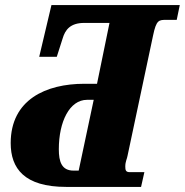

<svg xmlns="http://www.w3.org/2000/svg" viewBox="-20 -734 726 754"><path d="M240 0H534L547 -58H489C474 -58 472 -66 472 -80C472 -100 479 -110 481 -123L581 -594C594 -657 604 -656 635 -656H674L686 -714H182L134 -511H203L226 -583C236 -617 256 -644 311 -644H410L361 -405H311C161 -405 22 -343 22 -172C22 -73 75 0 240 0ZM269 -64C222 -64 211 -99 211 -148C211 -256 253 -342 322 -342H348L289 -64Z"/></svg>

Font: Noto Serif Condensed Black
Style: Italic
Weight: 900
Width: 3
Italic angle: -12°
Designer: Monotype Design Team
Foundry: Monotype Imaging Inc.
Version: Version 2.013